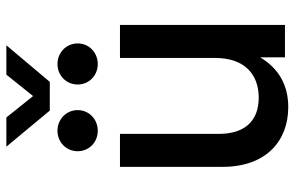

<svg xmlns="http://www.w3.org/2000/svg" viewBox="-180 -730 921 600"><g transform="rotate(-90 280.0 -430.5)"><path d="M244.6 10.3C313 10.3 365.2 -19 400.4 -77.6V0H501.5V-515.6H398.4V-218.8C398.4 -123 344.2 -82 274.4 -82C202.6 -82 161.1 -124.5 161.1 -207V-515.6H58.1V-194.3C58.1 -59.6 138.7 10.3 244.6 10.3ZM279.3 -787.1 212.4 -870.6H121.6V-870.1L233.9 -734.9H323.7L437.5 -870.1V-870.6H346.2ZM379.4 -585C415.5 -585 443.8 -612.3 443.8 -647.9C443.8 -683.1 415.5 -710.9 379.4 -710.9C343.3 -710.9 315.4 -683.1 315.4 -647.9C315.4 -612.3 343.3 -585 379.4 -585ZM170.9 -585C207 -585 235.4 -612.3 235.4 -647.9C235.4 -683.1 207 -710.9 170.9 -710.9C134.8 -710.9 106.9 -683.1 106.9 -647.9C106.9 -612.3 134.8 -585 170.9 -585Z"/></g></svg>

Font: Inteeer Medium
Style: Regular
Weight: 500
Designer: Rasmus Andersson
Foundry: rsms
Version: Version 4.001;Glyphs 3.4 (3402)